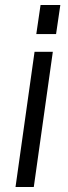

<svg xmlns="http://www.w3.org/2000/svg" viewBox="-20 -747 272 767"><path d="M191 -540 115 0H42L118 -540ZM221 -727 204 -611H125L142 -727Z"/></svg>

Font: Pathway Extreme SemiCondensed Light
Style: Italic
Weight: 300
Width: 4
Italic angle: -8°
Version: Version 1.001;gftools[0.9.26]